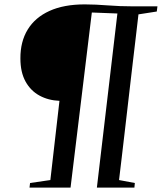

<svg xmlns="http://www.w3.org/2000/svg" viewBox="-20 -855 738 875"><path d="M114.5 0 117 -21 209.5 -34.5 251 -395.5Q200 -397.5 159.8 -419.5Q119.5 -441.5 96.2 -483.8Q73 -526 73 -588.5Q72.5 -665 106.2 -720.2Q140 -775.5 205.5 -805.2Q271 -835 366.5 -835Q392 -835 417.5 -833.8Q443 -832.5 470.2 -830.5Q497.5 -828.5 527.2 -827.2Q557 -826 589.5 -826H697.5L694.5 -802.5L611 -789.5Q605.5 -741 599.2 -688.5Q593 -636 586.5 -581.2Q580 -526.5 573.5 -470.2Q567 -414 560.5 -357.8Q554 -301.5 547.5 -246Q541 -190.5 534.8 -137.5Q528.5 -84.5 522.5 -34.5L594.5 -21L592.5 0H421.5L515 -793.5L398.5 -798L301.5 0Z"/></svg>

Font: Merriweather 120pt Medium
Style: Italic
Weight: 500
Italic angle: -7.8°
Version: Version 2.101